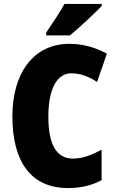

<svg xmlns="http://www.w3.org/2000/svg" viewBox="-20 -947 590 977"><path d="M498 -917V-927H308C284 -883 247 -829 215 -781V-767H336C388 -810 465 -882 498 -917ZM343 -574C391 -574 432 -557 474 -530L524 -674C462 -708 397 -724 333 -724C150 -724 43 -574 43 -355C43 -125 137 10 326 10C390 10 446 -3 497 -30V-185C449 -160 403 -140 351 -140C267 -140 226 -212 226 -354C226 -491 268 -574 343 -574Z"/></svg>

Font: Noto Sans Georgian Condensed Black
Style: Regular
Weight: 900
Width: 3
Designer: Monotype Design Team, Akaki Razmadze
Foundry: Google LLC
Version: Version 2.005